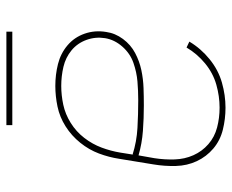

<svg xmlns="http://www.w3.org/2000/svg" viewBox="-84 -652 743 616"><g transform="rotate(-90 288.0 -343.5)"><path d="M251 8Q291 8 331.5 -3.5Q372 -15 406.5 -43Q441 -71 463 -108L444 -117Q424 -83 393 -57.5Q362 -32 325 -21.5Q288 -11 251 -11Q218 -11 187.5 -19Q157 -27 134 -47Q111 -67 98.5 -95Q86 -123 85 -155.5Q84 -188 89 -220L98 -271Q136 -260 176.5 -257Q217 -254 258 -254Q286 -254 314.5 -255Q343 -256 371.5 -262Q400 -268 426.5 -282Q453 -296 471.5 -321Q490 -346 494 -375Q500 -411 488.5 -444Q477 -477 451 -499Q425 -521 391 -529.5Q357 -538 321 -538Q288 -538 254.5 -531Q221 -524 191 -505Q161 -486 138.5 -458Q116 -430 104 -398Q92 -366 87 -333L69 -223Q63 -187 64 -151Q65 -115 79.5 -84Q94 -53 120 -31Q146 -9 180.5 -0.5Q215 8 251 8ZM275 -272Q230 -272 186 -274.5Q142 -277 101 -290L100 -286L107 -330Q112 -360 123 -389.5Q134 -419 154 -445Q174 -471 202 -488.5Q230 -506 260.5 -512.5Q291 -519 321 -519Q352 -519 382 -512Q412 -505 435 -486Q458 -467 468.5 -438Q479 -409 474 -378Q469 -348 447 -323Q425 -298 395 -287.5Q365 -277 335 -274.5Q305 -272 275 -272ZM195 -676H495V-695H195Z"/></g></svg>

Font: Iosevka Sparkle Thin
Style: Italic
Weight: 100
Italic angle: -9°
Designer: Belleve Invis
Foundry: Belleve Invis
Version: Version 4.5.0; ttfautohint (v1.8.3)